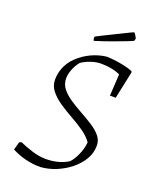

<svg xmlns="http://www.w3.org/2000/svg" viewBox="-152 -904 806 999"><g transform="rotate(20 251.0 -404.0)"><path d="M195 9Q111 9 36 -30L48 -74L60 -79Q89 -66 129.5 -53Q170 -40 208 -40Q278 -40 330 -72Q347 -88 363.5 -123.5Q380 -159 383 -196Q364 -223 331.5 -246Q299 -269 261 -290Q223 -311 189 -334Q155 -357 133.5 -384Q112 -411 112 -445Q112 -482 126.5 -515.5Q141 -549 167 -574Q200 -606 240.5 -625Q281 -644 324 -649Q340 -649 366.5 -646Q393 -643 421.5 -637Q450 -631 471 -622L473 -615L441 -464H409L416 -584Q396 -594 368 -599.5Q340 -605 309 -605Q284 -605 254 -595Q224 -585 203 -570Q185 -548 174.5 -521Q164 -494 164 -471Q164 -439 183.5 -414.5Q203 -390 234 -369.5Q265 -349 299.5 -330Q334 -311 364.5 -291.5Q395 -272 414.5 -249Q434 -226 434 -196Q434 -155 413 -119.5Q392 -84 357 -56Q322 -28 280 -11Q238 6 195 9ZM232 -703Q228 -712 228 -719L230 -726L265 -744L403 -812L415 -817Q423 -812 434 -789L430 -775Q427 -773 398 -761.5Q369 -750 325 -734Q281 -718 232 -703Z"/></g></svg>

Font: Labrada Lght
Style: Italic
Weight: 300
Italic angle: -7°
Designer: Mercedes Jáuregui
Foundry: Omnibus-Type Team
Version: Version 1.000; ttfautohint (v1.8.4.7-5d5b)